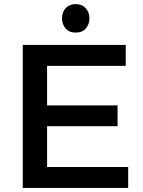

<svg xmlns="http://www.w3.org/2000/svg" viewBox="-20 -920 700 940"><path d="M607.5 0H91.5V-700H595.5V-597.5H210.5V-404H555.5V-302H210.5V-102.5H607.5ZM350.5 -760.5Q317.5 -760.5 300.5 -781.5Q283.5 -802.5 283.5 -830Q283.5 -861 302 -880.5Q320.5 -900 350.5 -900Q381.5 -900 399.8 -879.5Q418 -859 418 -830Q418 -802.5 401 -781.5Q384 -760.5 350.5 -760.5Z"/></svg>

Font: Argentum Novus Medium
Style: Regular
Weight: 500
Designer: Julieta Ulanovsky (font) & Cristiano Sobral (main changes)
Foundry: Julieta Ulanovsky (font) & Cristiano Sobral (main changes)
Version: Version 3.00;November 27, 2020;FontCreator 13.0.0.2655 64-bi